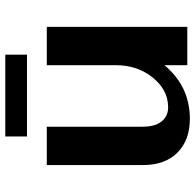

<svg xmlns="http://www.w3.org/2000/svg" viewBox="-26 -710 746 734"><g transform="rotate(-90 347.0 -343.0)"><path d="M192.4 -695.8H504.9V-612.8H192.4ZM611.3 0H464.8V-87.4Q383.8 9.8 259.8 9.8Q178.7 9.8 131.3 -37.1Q83 -84 83 -169.9V-537.1H229.5V-172.4Q229.5 -127.9 245.6 -104Q266.6 -73.2 303.7 -73.2Q374 -73.2 422.9 -139.2Q464.8 -195.3 464.8 -274.4V-537.1H611.3Z"/></g></svg>

Font: Klaudia
Style: Bold
Weight: 700
Designer: Wojciech Kalinowski "wmk69" (wmk69@o2.pl)
Foundry: Wojciech Kalinowski "wmk69" (wmk69@o2.pl)
Version: Version 3.1.0; 2021-05-10